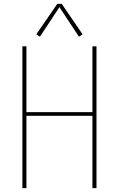

<svg xmlns="http://www.w3.org/2000/svg" viewBox="-20 -975 616 995"><path d="M96 0H117V-375H459V0H480V-735H459V-394H117V-735H96ZM187 -785 288 -938 389 -785 408 -797 300 -955H277L168 -797Z"/></svg>

Font: Iosevka Sparkle Thin
Style: Regular
Weight: 100
Designer: Belleve Invis
Foundry: Belleve Invis
Version: Version 4.5.0; ttfautohint (v1.8.3)